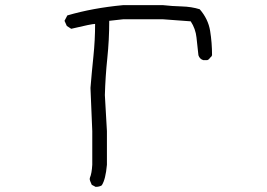

<svg xmlns="http://www.w3.org/2000/svg" viewBox="-20 -737 1040 747"><path d="M352 -10 337 -18Q329 -35 329 -41L330 -46Q337 -62 339 -96V-227L332 -395Q337 -456 343.5 -518.5Q350 -581 350 -644Q337 -644 257 -625L240 -636L231 -656L242 -677Q341 -706 459 -717H614Q649 -713 687 -712Q725 -711 757 -701Q790 -663 797.5 -617Q805 -571 805 -522Q803 -516 797 -512Q793 -505 786 -503H771Q757 -507 752 -522Q748 -557 744.5 -591Q741 -625 722 -654L614 -662H459L405 -656Q405 -582 397.5 -510.5Q390 -439 388 -367L396 -227V-96Q391 -39 376 -16Q367 -10 352 -10Z"/></svg>

Font: Yozai
Style: Regular
Weight: 400
Designer: LXGW / Y.OzVox
Foundry: LXGW / Y.OzVox
Version: Version 0.861;October 22, 2024